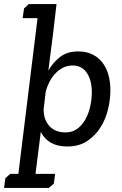

<svg xmlns="http://www.w3.org/2000/svg" viewBox="-74 -708 599 941"><path d="M190 192 165 213H-54L-48 166L-24 144H16L110 -619H37L44 -667L67 -688H203L187 -551L163 -362Q185 -401 220 -428.5Q255 -456 309 -456Q348 -456 377.5 -442Q407 -428 427 -402.5Q447 -377 457 -342.5Q467 -308 467 -266Q467 -221 455.5 -172.5Q444 -124 418.5 -83.5Q393 -43 353 -16.5Q313 10 255 10Q208 10 175.5 -8.5Q143 -27 126 -62L100 144H196ZM247 -59Q282 -59 306.5 -78Q331 -97 346.5 -126.5Q362 -156 369 -190.5Q376 -225 376 -255Q376 -315 351.5 -351Q327 -387 282 -387Q255 -387 233.5 -375.5Q212 -364 195.5 -346Q179 -328 167.5 -305Q156 -282 150 -259L140 -174Q139 -123 167.5 -91Q196 -59 247 -59Z"/></svg>

Font: Zilla Slab Medium
Style: Regular
Weight: 500
Designer: Typotheque.com
Foundry: Typotheque type foundry
Version: Version 1.1; 2017